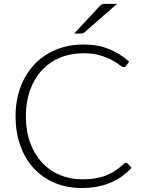

<svg xmlns="http://www.w3.org/2000/svg" viewBox="-20 -940 716 968"><path d="M615 -119Q620 -119 623.5 -115.5L643.5 -94Q621.5 -70.5 595.8 -51.8Q570 -33 539.2 -19.8Q508.5 -6.5 471.8 0.8Q435 8 391 8Q317.5 8 256.2 -17.8Q195 -43.5 151 -90.8Q107 -138 82.8 -205Q58.5 -272 58.5 -354Q58.5 -434.5 83.5 -501Q108.5 -567.5 153.5 -615.2Q198.5 -663 261.5 -689.2Q324.5 -715.5 400.5 -715.5Q473 -715.5 529 -693Q585 -670.5 631 -629.5L615.5 -607Q611.5 -601 603 -601Q597 -601 583.5 -612Q570 -623 546 -636.2Q522 -649.5 486.2 -660.5Q450.5 -671.5 400.5 -671.5Q336.5 -671.5 283.2 -649.5Q230 -627.5 191.8 -586.5Q153.5 -545.5 132 -486.5Q110.5 -427.5 110.5 -354Q110.5 -279 132.2 -220Q154 -161 192 -120.2Q230 -79.5 281.8 -57.8Q333.5 -36 393.5 -36Q431.5 -36 461.2 -41Q491 -46 516 -56Q541 -66 562.5 -80.5Q584 -95 605 -114.5Q607.5 -116.5 610 -117.8Q612.5 -119 615 -119ZM570 -920.5 406 -777Q401.5 -773 397 -772Q392.5 -771 386.5 -771H354L483 -909.5Q489 -916.5 495.2 -918.5Q501.5 -920.5 513.5 -920.5Z"/></svg>

Font: LatoLatin Light
Style: Regular
Weight: 300
Designer: Lukasz Dziedzic with Adam Twardoch and Botio Nikoltchev
Foundry: tyPoland Lukasz Dziedzic
Version: Version 2.015; 2015-08-06; http://www.latofonts.com/